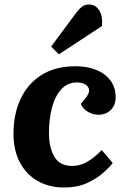

<svg xmlns="http://www.w3.org/2000/svg" viewBox="-20 -821 569 855"><path d="M317 -526Q367 -526 407.5 -510Q448 -494 471.5 -463Q495 -432 495 -388Q495 -353 473.5 -331.5Q452 -310 418 -310Q394 -310 371.5 -323Q349 -336 340 -358L363 -387Q379 -407 376.5 -422Q374 -437 359 -445.5Q344 -454 323 -454Q281 -454 253 -423.5Q225 -393 211.5 -342Q198 -291 198 -229Q198 -164 222 -123Q246 -82 302 -82Q338 -82 371 -102Q404 -122 433 -153L482 -95Q470 -79 441.5 -53Q413 -27 369 -6.5Q325 14 265 14Q199 14 148 -15Q97 -44 68.5 -98Q40 -152 40 -226Q40 -311 71 -379Q102 -447 164 -486.5Q226 -526 317 -526ZM322 -768Q334 -783 346.5 -792Q359 -801 376 -801Q405 -801 421.5 -775.5Q438 -750 434 -705L242 -579L208 -614Z"/></svg>

Font: Literata 12pt
Style: Bold Italic
Weight: 700
Italic angle: -2°
Designer: Latin by Veronika Burian and Jose Scaglione. Greek by Irene Vlachou. Cyrillic by Vera Evstafieva
Foundry: TypeTogether
Version: Version 3.002